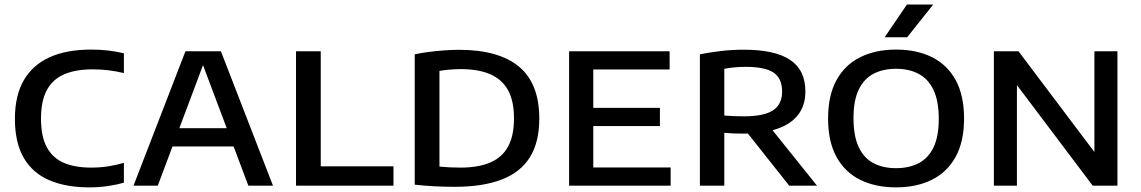

<svg xmlns="http://www.w3.org/2000/svg" viewBox="-20 -822 5053 850"><path d="M375.5 7.5Q273 7.5 199.2 -23.8Q125.5 -55 85.8 -122Q46 -189 46 -296.5Q46 -399 85.5 -467Q125 -535 200.2 -568.8Q275.5 -602.5 382.5 -602.5Q421.5 -602.5 457.8 -598.5Q494 -594.5 528.5 -586V-498.5Q495.5 -506.5 461 -510.8Q426.5 -515 390 -515Q314 -515 263 -492.5Q212 -470 186.8 -422Q161.5 -374 161.5 -297.5Q161.5 -218 187.2 -170.2Q213 -122.5 262.5 -101.2Q312 -80 384 -80Q421.5 -80 456.5 -85.2Q491.5 -90.5 528.5 -101V-13.5Q494.5 -3.5 455.5 2Q416.5 7.5 375.5 7.5Z M571 0 801 -595H958L1188.5 0H1079.5L872 -551.5H885.5L678.5 0ZM716 -173.5 741.5 -254.5H1017.5L1042 -173.5Z M1290.5 0V-595H1400V-85.5H1722V0Z M1993 5Q1951 5 1905.2 2.8Q1859.5 0.5 1816 -4.5V-581.5Q1845.5 -588 1879.2 -592.2Q1913 -596.5 1947.2 -599Q1981.5 -601.5 2012.5 -601.5Q2188 -601.5 2277.8 -526.8Q2367.5 -452 2367.5 -297Q2367.5 -192 2325.5 -125.2Q2283.5 -58.5 2200.2 -26.8Q2117 5 1993 5ZM2018 -80Q2098 -80 2150.8 -102.8Q2203.5 -125.5 2229.5 -173.5Q2255.5 -221.5 2255.5 -298Q2255.5 -374 2229.5 -422Q2203.5 -470 2151 -493Q2098.5 -516 2020 -516Q1996 -516 1970.2 -513.8Q1944.5 -511.5 1925.5 -508V-84.5Q1946.5 -82.5 1969.5 -81.2Q1992.5 -80 2018 -80Z M2499.5 0V-595H2944.5V-514.5H2606.5V-80.5H2949V0ZM2559.5 -264V-344.5H2901.5V-264Z M3078.5 0V-581.5Q3120 -590 3170.2 -596Q3220.5 -602 3273 -602Q3410 -602 3477.8 -557Q3545.5 -512 3545.5 -417Q3545.5 -355.5 3513.5 -314Q3481.5 -272.5 3420 -251.5Q3358.5 -230.5 3271 -230.5Q3248.5 -230.5 3228 -231.2Q3207.5 -232 3186.5 -234V0ZM3474 0 3253.5 -278H3374L3597 0ZM3273.5 -307Q3362.5 -307 3402.5 -333.8Q3442.5 -360.5 3442.5 -416Q3442.5 -475.5 3404.2 -500.8Q3366 -526 3282.5 -526Q3254.5 -526 3231.2 -523.8Q3208 -521.5 3186.5 -517.5V-310.5Q3210.5 -309 3228.5 -308Q3246.5 -307 3273.5 -307Z M3947 7.5Q3856 7.5 3788.5 -25.8Q3721 -59 3683.5 -126.8Q3646 -194.5 3646 -297Q3646 -400 3683.5 -467.8Q3721 -535.5 3788.8 -569Q3856.5 -602.5 3947 -602.5Q4038 -602.5 4105.8 -569Q4173.5 -535.5 4210.8 -467.5Q4248 -399.5 4248 -297Q4248 -195 4210.5 -127.2Q4173 -59.5 4105.2 -26Q4037.5 7.5 3947 7.5ZM3947 -77.5Q4005 -77.5 4047.5 -99.8Q4090 -122 4113 -170Q4136 -218 4136 -295Q4136 -374.5 4112.8 -423.5Q4089.5 -472.5 4047 -495Q4004.5 -517.5 3947 -517.5Q3889.5 -517.5 3847.2 -495.5Q3805 -473.5 3781.8 -425.5Q3758.5 -377.5 3758.5 -300Q3758.5 -220 3781.5 -171Q3804.5 -122 3846.8 -99.8Q3889 -77.5 3947 -77.5ZM3896.5 -657 3995 -802H4111.5L3996 -657Z M4380 0V-595H4489L4843.5 -124.5H4825V-595H4927V0H4817.5L4463 -470.5H4482V0Z"/></svg>

Font: Encode Sans SC SemiExpanded Medium
Style: Regular
Weight: 500
Width: 6
Designer: Multiple Designers
Foundry: Impallari Type
Version: Version 3.002